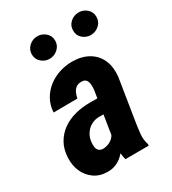

<svg xmlns="http://www.w3.org/2000/svg" viewBox="-181 -826 833 931"><g transform="rotate(-30 236.0 -360.0)"><path d="M246.1 -121.6 285.2 -366.7Q286.6 -380.9 285.6 -395.5Q284.7 -410.2 277.6 -420.7Q270.5 -431.2 252.4 -431.6Q232.9 -432.1 221.2 -423.3Q209.5 -414.6 203.1 -400.4Q196.8 -386.2 193.8 -370.6L60.1 -369.6Q62.5 -409.7 80.3 -441.2Q98.1 -472.7 126.5 -494.6Q154.8 -516.6 190.2 -527.8Q225.6 -539.1 263.7 -538.6Q316.4 -537.6 353 -515.6Q389.6 -493.7 406.7 -455.1Q423.8 -416.5 418.5 -363.8L380.9 -127.9Q376.5 -99.1 373.3 -68.1Q370.1 -37.1 379.9 -8.3L379.4 0L249 0.5Q240.7 -29.3 241.5 -60.3Q242.2 -91.3 246.1 -121.6ZM297.4 -322.8 283.7 -240.7 240.2 -241.2Q221.2 -240.7 205.3 -234.1Q189.5 -227.5 177 -215.6Q164.6 -203.6 157 -188.2Q149.4 -172.9 147.5 -153.8Q145.5 -141.1 147.2 -128.2Q148.9 -115.2 156.5 -106.4Q164.1 -97.7 179.7 -97.2Q196.8 -97.2 213.4 -104.2Q230 -111.3 241.2 -124.5Q252.4 -137.7 254.4 -155.3L278.8 -100.6Q270.5 -78.6 258.1 -58.3Q245.6 -38.1 228.8 -22.2Q211.9 -6.3 190.7 2.4Q169.4 11.2 142.6 10.7Q100.1 10.3 69.6 -11.5Q39.1 -33.2 23.9 -67.9Q8.8 -102.5 10.7 -144Q12.7 -190.9 32.2 -224.9Q51.8 -258.8 82.8 -280.8Q113.8 -302.7 153.6 -313Q193.4 -323.2 236.8 -323.2ZM109.4 -665Q109.4 -692.4 128.9 -710.7Q148.4 -729 174.8 -729.5Q200.7 -730 220.9 -712.9Q241.2 -695.8 241.2 -668.9Q241.7 -642.1 221.9 -623.5Q202.1 -605 175.8 -604.5Q149.9 -604 129.9 -621.1Q109.9 -638.2 109.4 -665ZM340.8 -664.6Q339.8 -692.4 359.6 -710.7Q379.4 -729 406.2 -729.5Q432.6 -730 452.4 -712.6Q472.2 -695.3 472.2 -668.9Q472.7 -641.6 452.9 -623.3Q433.1 -605 406.7 -604.5Q380.9 -604 360.8 -620.8Q340.8 -637.7 340.8 -664.6Z"/></g></svg>

Font: Roboto Condensed
Style: Bold Italic
Weight: 700
Italic angle: -12°
Designer: Christian Robertson
Foundry: Google
Version: Version 3.0